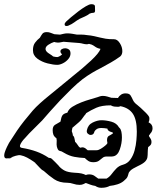

<svg xmlns="http://www.w3.org/2000/svg" viewBox="-28 -774 766 915"><path d="M455 121Q446 121 439 118.5Q432 116 426 112Q413 110 402.5 106Q392 102 381 98Q375 101 368 104Q361 107 351 107Q336 107 321.5 102Q307 97 293 97Q255 97 230 80Q205 63 181 41Q171 36 163 27Q155 18 146 9L144 7Q142 6 140 2L132 -4Q116 -15 101 -23Q86 -31 71 -34Q61 -36 46.5 -31.5Q32 -27 21 -22L33 -24Q11 -16 9 -16L8 -15Q7 -15 9 -16L14 -19L21 -22L5 -19Q-8 -18 -8 -33Q-8 -40 -5 -49Q-1 -61 5 -73.5Q11 -86 15 -93Q37 -128 53.5 -152Q70 -176 87.5 -198Q105 -220 128 -247Q142 -263 163 -282Q184 -301 209 -321Q234 -342 261.5 -364Q289 -386 315 -408Q367 -449 405.5 -485Q444 -521 451 -541Q437 -544 430 -548.5Q423 -553 416.5 -557.5Q410 -562 396 -565Q390 -563 386 -563Q377 -563 368 -565.5Q359 -568 350 -569Q328 -571 311.5 -572Q295 -573 275 -575Q268 -574 261.5 -572.5Q255 -571 248 -571Q243 -571 238.5 -572Q234 -573 230 -574Q217 -570 203 -561Q189 -552 189 -541Q189 -531 201 -522Q206 -518 213 -514Q220 -510 225 -505Q237 -502 245 -502Q248 -502 255 -505.5Q262 -509 268 -515Q260 -522 260 -529Q260 -536 267 -540Q274 -544 283 -544Q292 -544 300 -538.5Q308 -533 308 -519Q308 -505 297.5 -492.5Q287 -480 272 -472.5Q257 -465 245 -465Q226 -465 198.5 -472Q171 -479 150 -494.5Q129 -510 129 -535Q129 -557 139 -570.5Q149 -584 162 -594Q168 -605 174 -613Q180 -621 195 -621Q205 -621 213.5 -617.5Q222 -614 231 -611Q238 -610 244.5 -610Q251 -610 258 -609Q267 -611 275.5 -613Q284 -615 293 -615Q305 -615 316.5 -613Q328 -611 339 -609Q350 -609 361.5 -609Q373 -609 384 -607Q407 -605 421.5 -601.5Q436 -598 449 -595Q461 -592 476 -589.5Q491 -587 516 -587Q531 -587 543 -568.5Q555 -550 555 -530Q555 -514 545 -505Q523 -489 500 -476Q477 -463 453 -450Q431 -439 410 -426.5Q389 -414 366 -397Q339 -376 312 -349.5Q285 -323 259 -296Q234 -269 211.5 -244Q189 -219 173 -200Q157 -183 133.5 -160.5Q110 -138 92 -117Q82 -107 76 -98Q70 -89 68 -83Q67 -81 67 -78Q67 -70 78 -69Q114 -63 145 -52Q176 -41 204 -22Q213 -22 219 -17Q228 -9 235 -1.5Q242 6 249 13L251 15Q253 17 254 19Q266 32 281 39.5Q296 47 325 49Q348 50 359.5 52.5Q371 55 381 60Q389 57 396 57Q412 57 422 64Q432 71 440 77H480Q494 69 504 55.5Q514 42 526.5 29Q539 16 558 11Q580 5 593.5 -14Q607 -33 613.5 -57.5Q620 -82 622 -106Q624 -130 624 -147Q624 -204 605 -232Q586 -260 546 -268Q540 -265 535 -265Q526 -265 517.5 -266Q509 -267 502 -271L500 -272Q457 -272 431 -260.5Q405 -249 383 -235Q380 -229 374 -223Q361 -203 348.5 -192Q336 -181 317 -165L314 -149Q316 -143 317.5 -138.5Q319 -134 319 -129Q324 -125 326 -118Q328 -111 329 -104L330 -98Q335 -94 339.5 -87Q344 -80 348 -75Q352 -71 355 -70Q361 -72 364 -72Q372 -72 378.5 -67.5Q385 -63 390 -58H432Q441 -58 452.5 -65Q464 -72 473.5 -80Q483 -88 484 -92Q484 -95 483 -98Q482 -101 482 -105Q482 -122 491 -126.5Q500 -131 510 -138V-142Q506 -144 502.5 -145Q499 -146 496 -147Q484 -153 484 -161Q468 -164 455 -164Q440 -164 432 -158Q424 -152 422 -147Q419 -131 404 -131Q397 -131 390.5 -137Q384 -143 386 -153Q391 -179 413.5 -190Q436 -201 455 -201Q478 -201 503 -194Q528 -187 539 -167L542 -164Q548 -158 550.5 -146Q553 -134 553 -119Q553 -91 543 -62Q533 -33 512 -29Q508 -28 504 -28Q500 -28 495 -28H479Q468 -28 460.5 -21.5Q453 -15 443.5 -8Q434 -1 417 -1Q402 -1 393 -7Q384 -13 376 -21Q351 -22 326.5 -26.5Q302 -31 277 -46Q265 -54 256.5 -55Q248 -56 243 -75Q241 -86 242 -95.5Q243 -105 241 -115Q230 -123 226.5 -132Q223 -141 223 -154Q223 -172 234 -179Q245 -186 258 -193L260 -194Q264 -217 270 -225Q276 -233 293 -237Q299 -254 317.5 -265.5Q336 -277 359 -286Q382 -295 403.5 -301Q425 -307 437 -311Q442 -313 448.5 -315Q455 -317 462 -317Q473 -317 483 -314Q493 -311 503 -308Q511 -308 518.5 -307.5Q526 -307 533 -307H534Q540 -317 549 -323Q558 -329 570 -329Q588 -329 594 -319.5Q600 -310 605.5 -297.5Q611 -285 626 -274Q630 -271 643 -259.5Q656 -248 668 -235.5Q680 -223 682 -218Q684 -215 684 -207Q684 -203 683 -199Q682 -195 680 -191Q699 -182 699 -163Q699 -148 688 -137L685 -132Q682 -130 682 -128.5Q682 -127 682 -125Q687 -118 690.5 -111.5Q694 -105 694 -97Q694 -88 689 -82.5Q684 -77 678 -73Q677 -66 676.5 -59.5Q676 -53 676 -48Q676 -35 674.5 -24.5Q673 -14 663.5 -4Q654 6 628 18Q603 30 594.5 38Q586 46 584.5 53Q583 60 579.5 68.5Q576 77 561 89Q549 99 531.5 104.5Q514 110 495 112Q488 116 478 118.5Q468 121 455 121ZM296 -651Q293 -650 289 -650Q280 -650 280 -658Q280 -664 287 -671Q294 -678 310 -691.5Q326 -705 345 -719.5Q364 -734 381 -744Q398 -754 407 -754Q424 -754 424.5 -744.5Q425 -735 425 -723Q425 -713 416.5 -713Q408 -713 399 -709Q389 -701 376.5 -695.5Q364 -690 351 -684Q337 -676 326 -667.5Q315 -659 296 -651Z"/></svg>

Font: Are You Serious
Style: Regular
Weight: 400
Designer: Robert E. Leuschke
Foundry: Robert E. Leuschke
Version: Version 1.100